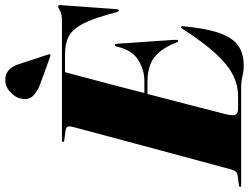

<svg xmlns="http://www.w3.org/2000/svg" viewBox="-151 -831 972 750"><g transform="rotate(-90 335.0 -456.0)"><path d="M367.5 0H-14Q-20 0 -20 -3.5Q-20 -8 -13.5 -8.5L26 -14Q35 -15 40 -21.8Q45 -28.5 48 -38Q49.5 -44 59.2 -80Q69 -116 83.8 -171Q98.5 -226 115.8 -290Q133 -354 150.2 -418Q167.5 -482 181.8 -535.8Q196 -589.5 205.2 -623.2Q214.5 -657 215 -660.5Q217.5 -673 214.5 -678.8Q211.5 -684.5 199 -686L162 -691Q155.5 -691.5 155.5 -696Q155.5 -700 162.5 -700H627Q656.5 -700 668.2 -707.5Q680 -715 685 -715Q691 -715 690 -706L674.5 -489Q673.5 -477.5 669.5 -477.5Q665 -477.5 662 -488Q640.5 -571.5 619 -614.5Q597.5 -657.5 569 -672.8Q540.5 -688 496.5 -688H428Q427 -684.5 419.8 -657.2Q412.5 -630 401 -586.2Q389.5 -542.5 375.2 -488.8Q361 -435 346.5 -378H393.5Q437.5 -378 476 -402.2Q514.5 -426.5 528 -485.5Q529.5 -493.5 534 -493.5Q538 -493.5 539 -485L554.5 -260Q555 -246.5 551.5 -246Q547 -245 543.5 -254Q522 -310 487.5 -338Q453 -366 389.5 -366H343Q328.5 -310.5 314.8 -257.5Q301 -204.5 289.8 -161Q278.5 -117.5 271.5 -89.5Q264.5 -61.5 263 -56Q257 -29.5 262.5 -20.8Q268 -12 286 -12H334Q377 -12 417 -32Q457 -52 500.2 -99Q543.5 -146 596 -227Q601.5 -235 604 -235Q608.5 -235 607.5 -226Q599 -136.5 580.8 -84.8Q562.5 -33 531.8 -11.5Q501 10 454.5 10Q432.5 10 412.2 5Q392 0 367.5 0ZM459 -870 497.5 -752.5Q499.5 -749 497 -746.5Q495 -744 490 -745.5L379 -786Q354.5 -795 335.8 -812.8Q317 -830.5 326 -865.5Q331 -884 351.5 -902.8Q372 -921.5 398.5 -921.5Q441.5 -921.5 459 -870Z"/></g></svg>

Font: Fraunces 144pt Black
Style: Italic
Weight: 900
Italic angle: -16°
Version: Version 1.000;[0bf87f6ff]